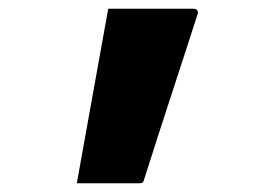

<svg xmlns="http://www.w3.org/2000/svg" viewBox="-20 -220 640 440"><path d="M300 200Q253 200 219 200Q185 200 156 200Q165 150 174 100Q183 50 192 0Q201 -50 210 -100Q219 -150 228 -200Q270 -200 300.5 -200Q331 -200 360 -200Q389 -200 424 -200Q428 -200 430.5 -198Q433 -196 433.5 -193Q434 -190 432 -185Q420 -147 405 -101.5Q390 -56 374 -6.5Q358 43 341.5 93.5Q325 144 310 192Q309 197 306.5 198.5Q304 200 300 200Z"/></svg>

Font: Recursive Monospace ExtraBold
Style: Regular
Weight: 800
Version: Version 1.047